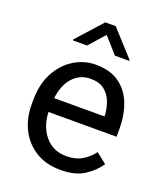

<svg xmlns="http://www.w3.org/2000/svg" viewBox="-140 -843 809 947"><g transform="rotate(20 265.0 -370.0)"><path d="M288.1 9.8Q214.4 9.8 159.9 -22.9Q105.5 -55.7 75.4 -113.5Q45.4 -171.4 45.4 -245.6V-266.1Q45.4 -352.5 78.4 -413.3Q111.3 -474.1 164.3 -506.1Q217.3 -538.1 276.4 -538.1Q352.1 -538.1 400.1 -504.2Q448.2 -470.2 470.9 -411.9Q493.7 -353.5 493.7 -279.3V-238.8H136.2Q137.7 -190.4 156.7 -150.6Q175.8 -110.8 210.2 -87.4Q244.6 -64 293 -64Q340.8 -64 374 -83.5Q407.2 -103 432.1 -135.7L486.8 -92.3Q461.4 -53.2 414.1 -21.7Q366.7 9.8 288.1 9.8ZM276.4 -463.9Q222.7 -463.9 185.5 -424.8Q148.4 -385.7 139.2 -312.5H403.3V-319.3Q401.4 -354.5 388.9 -387.7Q376.5 -420.9 349.6 -442.4Q322.8 -463.9 276.4 -463.9ZM303.2 -750 424.3 -616.7V-611.8H349.1L275.9 -694.3L203.1 -611.8H128.9V-617.2L248.5 -750Z"/></g></svg>

Font: Vazirmatn UI
Style: Regular
Weight: 400
Designer: Saber Rastikerdar
Foundry: Saber Rastikerdar
Version: Version 33.003